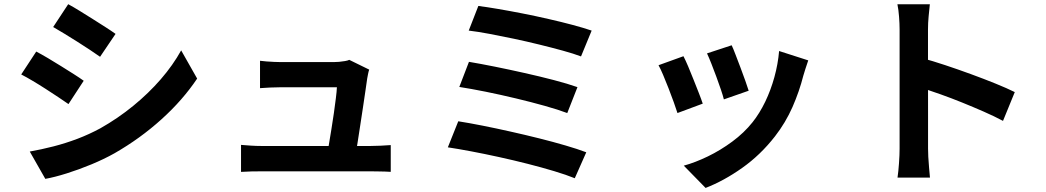

<svg xmlns="http://www.w3.org/2000/svg" viewBox="-20 -812 5040 925"><path d="M308.6 -791.8Q333.3 -778.5 364.2 -759.4Q395.2 -740.2 427.5 -719.9Q459.7 -699.6 488.6 -681.1Q517.4 -662.6 536.7 -648.7L462.1 -538.4Q441.6 -553 412.9 -572Q384.1 -591 352.9 -610.8Q321.6 -630.7 291.1 -649.2Q260.7 -667.7 236.2 -681.8ZM123.4 -81.9Q179.7 -91.9 237.5 -106.7Q295.2 -121.5 352.5 -143.1Q409.7 -164.8 463.8 -194.1Q548.7 -242.1 622.1 -302.2Q695.6 -362.2 754.5 -430.1Q813.4 -498 852.8 -569.3L929.8 -433.4Q860.2 -329.4 757.7 -237Q655.3 -144.5 532 -73.8Q481.2 -45.3 420.5 -20.1Q359.8 5 301.2 23.4Q242.7 41.8 198.3 49.7ZM154.6 -563.6Q179.8 -550.4 211.4 -531.7Q242.9 -512.9 274.9 -493Q306.9 -473.1 335.5 -454.9Q364.1 -436.8 383.3 -422.9L309.9 -310.6Q288.5 -325.7 260 -344.5Q231.6 -363.3 200.2 -383.6Q168.8 -403.9 138.2 -422Q107.7 -440.2 82.2 -453.3Z M1758.7 -476.6Q1755.3 -467.1 1753.1 -455Q1750.8 -442.8 1749.2 -434.7Q1746.4 -413.8 1740.9 -377Q1735.4 -340.2 1728.8 -295.4Q1722.2 -250.6 1715.2 -206Q1708.2 -161.4 1702.6 -124.2Q1697 -87 1693 -65.5H1555.9Q1559.7 -85.5 1564.9 -118.2Q1570.1 -150.8 1576.6 -189.4Q1583 -228.1 1588.5 -266.9Q1593.9 -305.8 1598.1 -338.8Q1602.3 -371.8 1603.1 -391.6Q1588.7 -391.6 1560.2 -391.6Q1531.7 -391.6 1496.1 -391.6Q1460.6 -391.6 1426.4 -391.6Q1392.2 -391.6 1366.9 -391.6Q1341.5 -391.6 1332.7 -391.6Q1308.8 -391.6 1281.5 -390.3Q1254.2 -389 1232.7 -387.3V-519.2Q1246.1 -517.4 1264 -516Q1282 -514.6 1300.5 -513.8Q1318.9 -512.9 1331.7 -512.9Q1346.7 -512.9 1372.9 -512.9Q1399 -512.9 1429.9 -512.9Q1460.7 -512.9 1491.7 -512.9Q1522.8 -512.9 1548.4 -512.9Q1574 -512.9 1588.3 -512.9Q1599 -512.9 1613.8 -514.1Q1628.5 -515.4 1642.5 -517.9Q1656.6 -520.3 1662.5 -523.7ZM1141.2 -114Q1161.3 -112.2 1187.4 -110.5Q1213.6 -108.7 1239.6 -108.7Q1254.7 -108.7 1295.4 -108.7Q1336.2 -108.7 1391.4 -108.7Q1446.6 -108.7 1506.2 -108.7Q1565.9 -108.7 1620.4 -108.7Q1675 -108.7 1713.8 -108.7Q1752.6 -108.7 1764.3 -108.7Q1782.9 -108.7 1812.8 -110Q1842.7 -111.2 1862.5 -113V15.9Q1852.1 14.9 1834.3 14.5Q1816.5 14.1 1798.3 13.8Q1780.2 13.4 1766.5 13.4Q1753.8 13.4 1713.7 13.4Q1673.6 13.4 1618.6 13.4Q1563.5 13.4 1503.1 13.4Q1442.7 13.4 1387.2 13.4Q1331.7 13.4 1292 13.4Q1252.4 13.4 1239.6 13.4Q1213.6 13.4 1191.7 13.9Q1169.9 14.4 1141.2 16.1Z M2284.5 -783.3Q2324.1 -778.3 2379.4 -768.9Q2434.7 -759.5 2497.3 -747.2Q2559.9 -734.9 2622.3 -720.6Q2684.6 -706.4 2738.5 -692Q2792.4 -677.6 2830.4 -664.6L2779.2 -540.2Q2744.3 -553.4 2692.1 -567.8Q2639.9 -582.2 2579 -597.1Q2518.2 -612.1 2455.9 -625.3Q2393.7 -638.4 2337.2 -649Q2280.8 -659.6 2238.2 -664.6ZM2239.3 -514.1Q2293 -505.1 2362.9 -491.1Q2432.7 -477 2507.1 -460.3Q2581.4 -443.7 2648.3 -426.2Q2715.2 -408.7 2762 -392.2L2712.9 -267.3Q2669.7 -283.7 2604.5 -302Q2539.4 -320.3 2465.6 -337.9Q2391.7 -355.6 2320.1 -370.1Q2248.5 -384.5 2192.8 -393.1ZM2187.8 -227.7Q2239.1 -219.7 2304.2 -206.8Q2369.3 -193.9 2439.5 -178.1Q2509.7 -162.4 2577.7 -145.4Q2645.7 -128.4 2704.6 -111.1Q2763.5 -93.9 2804.5 -78.3L2749.1 46.7Q2708.6 30.2 2649.8 12.5Q2591 -5.2 2522.2 -22.7Q2453.5 -40.2 2383.1 -55.6Q2312.8 -71 2249.3 -83Q2185.8 -95 2137.6 -102.2Z M3504.9 -593.9Q3512.5 -578.3 3523.7 -548.5Q3535 -518.8 3547.8 -485.4Q3560.6 -452 3571 -422.1Q3581.4 -392.2 3586.9 -374.9L3467.4 -333.2Q3462.9 -351.6 3453 -380.7Q3443.1 -409.8 3431.1 -442.5Q3419.1 -475.2 3407.2 -505.3Q3395.3 -535.3 3386.2 -554.8ZM3873.9 -521.1Q3865.7 -497.2 3860.2 -480Q3854.7 -462.9 3850.3 -447.8Q3831.1 -372 3798.1 -296.6Q3765 -221.3 3713.7 -155.2Q3643.9 -65.5 3555.5 -3Q3467.1 59.5 3379.3 93.4L3274.3 -13.9Q3329.1 -29 3390.1 -58.4Q3451.1 -87.9 3507.9 -129.9Q3564.8 -171.9 3605.8 -223.4Q3639.7 -266.1 3666.6 -321.8Q3693.4 -377.4 3710.8 -440.5Q3728.2 -503.6 3733.5 -566.2ZM3272.7 -541.2Q3282.6 -522 3295.3 -492.2Q3307.9 -462.4 3321.1 -429Q3334.4 -395.5 3346.5 -364.7Q3358.6 -333.9 3365.6 -312.7L3243.8 -267.4Q3237.8 -287.2 3226.1 -319.3Q3214.5 -351.4 3200.9 -386.5Q3187.3 -421.6 3174.5 -451.6Q3161.8 -481.5 3152.6 -497.8Z M4314 -95.8Q4314 -115 4314 -158.6Q4314 -202.2 4314 -259.8Q4314 -317.3 4314 -380Q4314 -442.7 4314 -501.2Q4314 -559.6 4314 -604.6Q4314 -649.6 4314 -670.6Q4314 -697.5 4311.4 -731.3Q4308.9 -765.1 4303.5 -791.3H4459.7Q4457 -765.3 4453.9 -733.5Q4450.8 -701.7 4450.8 -670.6Q4450.8 -643.2 4450.8 -595.3Q4450.8 -547.5 4450.8 -488.9Q4450.8 -430.4 4451 -369.5Q4451.1 -308.6 4451.1 -253Q4451.1 -197.4 4451.1 -155.7Q4451.1 -114.1 4451.1 -95.8Q4451.1 -81.7 4452.2 -56.4Q4453.4 -31.1 4456 -4.2Q4458.5 22.7 4460.3 43.5H4304Q4308.3 14.4 4311.1 -25.8Q4314 -65.9 4314 -95.8ZM4421.4 -532.3Q4471.2 -518.9 4533 -498.4Q4594.8 -477.9 4657.9 -454.8Q4721 -431.7 4776.7 -409.1Q4832.3 -386.6 4868.9 -368.3L4812.2 -229.6Q4770 -252.1 4719 -274.4Q4667.9 -296.8 4615.2 -318.1Q4562.5 -339.4 4512.5 -357.2Q4462.4 -375 4421.4 -388.6Z"/></svg>

Font: Noto Sans SC Thin
Style: Regular
Weight: 100
Designer: Ryoko NISHIZUKA 西塚涼子 (kana, bopomofo & ideographs); Paul D. Hunt (Latin, Greek & Cyrillic); Sandoll Communications 산돌커뮤니
Foundry: Adobe
Version: Version 2.004-H2;hotconv 1.0.118;makeotfexe 2.5.65603